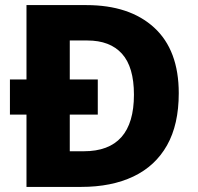

<svg xmlns="http://www.w3.org/2000/svg" viewBox="-20 -734 777 754"><path d="M319 -714Q489 -714 585.5 -625.5Q682 -537 682 -368Q682 -245 636 -163.5Q590 -82 504 -41Q418 0 299 0H84V-284H19V-422H84V-714ZM323 -575H254V-422H364V-284H254V-140H309Q506 -140 506 -362Q506 -471 459 -523Q412 -575 323 -575Z"/></svg>

Font: Noto Sans Gujarati ExtraBold
Style: Regular
Weight: 800
Designer: Jelle Bosma - Monotype Design Team, Universal Thirst
Foundry: Monotype Imaging Inc.
Version: Version 2.106; ttfautohint (v1.8.4.7-5d5b)